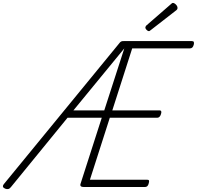

<svg xmlns="http://www.w3.org/2000/svg" viewBox="-72 -1279 1347 1313"><path d="M919 0H502Q487 0 481 -5.5Q475 -11 479 -23L624 -474H390L3 0Q-5 11 -15 13.5Q-25 16 -37 11Q-49 6 -51.5 -2Q-54 -10 -44 -22L742 -981Q749 -991 756 -995Q763 -999 776 -998H1240Q1251 -998 1253.5 -991.5Q1256 -985 1253 -973Q1249 -959 1242.5 -953.5Q1236 -948 1226 -948H832L696 -524H1021Q1028 -524 1030.5 -518Q1033 -512 1029 -499Q1025 -486 1018.5 -480Q1012 -474 1005 -474H679L543 -50H934Q945 -50 947 -44Q949 -38 945 -25Q942 -12 935.5 -6Q929 0 919 0ZM430 -524H641L778 -948ZM946 -1066Q939 -1066 930.5 -1074.5Q922 -1083 922 -1090Q922 -1092 923 -1095.5Q924 -1099 927 -1103L1096 -1250Q1100 -1254 1103.5 -1256.5Q1107 -1259 1111 -1259Q1117 -1259 1124.5 -1253.5Q1132 -1248 1137 -1240.5Q1142 -1233 1142 -1225Q1142 -1222 1141 -1218.5Q1140 -1215 1135 -1210L960 -1074Q955 -1071 952.5 -1068.5Q950 -1066 946 -1066Z"/></svg>

Font: Playwrite US Trad ExtraLight
Style: Regular
Weight: 250
Designer: Veronika Burian, José Scaglione
Foundry: TypeTogether
Version: Version 1.003